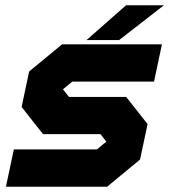

<svg xmlns="http://www.w3.org/2000/svg" viewBox="-20 -708 642 728"><path d="M2.5 0 32.5 -141.5H347.5L384.5 -172L384 -169.5L361 -199.5H143L62 -302.5L90.5 -437L215.5 -540H594L564 -398.5H254L217 -368L217.5 -371L241.5 -340.5H458.5L539.5 -237.5L511 -103L386 0ZM95 -72.5H372L447 -134.5L464 -213L414.5 -272.5H183.5L139 -329.5L156 -408L230.5 -469.5H502H230.5L156 -408L139 -329.5L183.5 -272.5H414.5L464 -213L447 -134.5L372 -72.5H95ZM308 -556 458 -688H601.5L431.5 -556ZM410 -590H409.5L483 -653H483.5Z"/></svg>

Font: Tourney Black
Style: Italic
Weight: 900
Italic angle: -12°
Version: Version 1.015